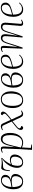

<svg xmlns="http://www.w3.org/2000/svg" viewBox="1891 -2453 790 4612"><g transform="rotate(-90 2286.0 -147.0)"><path d="M230 14Q175 14 134 -11Q93 -36 69.5 -87.5Q46 -139 46 -218Q46 -282 61 -336.5Q76 -391 103.5 -432Q131 -473 171.5 -496Q212 -519 264 -519Q300 -519 328.5 -507.5Q357 -496 374.5 -473Q392 -450 392 -416Q392 -383 377.5 -356Q363 -329 336 -310.5Q309 -292 270 -282V-280Q313 -281 345 -270.5Q377 -260 395 -236.5Q413 -213 413 -175Q413 -125 389.5 -82Q366 -39 324.5 -12.5Q283 14 230 14ZM234 -9Q272 -9 300.5 -30.5Q329 -52 344.5 -87.5Q360 -123 360 -167Q360 -206 346 -226.5Q332 -247 306 -254Q280 -261 245 -261Q214 -261 172.5 -256Q131 -251 99 -243Q99 -227 99.5 -216Q100 -205 101 -189Q106 -136 120.5 -95Q135 -54 163 -31.5Q191 -9 234 -9ZM100 -267 202 -284Q250 -293 280.5 -309Q311 -325 325 -351Q339 -377 339 -412Q339 -454 318 -476Q297 -498 259 -498Q212 -498 178 -469Q144 -440 123.5 -388Q103 -336 100 -267Z M644 -279Q673 -291 700 -297.5Q727 -304 760 -304Q817 -304 848.5 -273.5Q880 -243 880 -191Q880 -151 866.5 -114.5Q853 -78 828 -49Q803 -20 768 -3Q733 14 689 14Q650 14 621 -3.5Q592 -21 576 -53.5Q560 -86 560 -131Q560 -183 576.5 -234.5Q593 -286 622.5 -333Q652 -380 691 -420Q730 -460 775 -488L773 -491Q746 -483 714.5 -478Q683 -473 652.5 -471Q622 -469 595 -469Q561 -469 541.5 -448.5Q522 -428 512.5 -391Q503 -354 498 -304L481 -305Q486 -376 495.5 -421.5Q505 -467 519.5 -489.5Q534 -512 555 -512Q570 -512 584 -510Q598 -508 614 -506Q630 -504 649 -502.5Q668 -501 693 -501Q716 -501 734.5 -502.5Q753 -504 768 -506Q783 -508 795 -511L801 -496Q769 -467 739 -430Q709 -393 684.5 -354Q660 -315 644 -279ZM634 -253Q622 -220 615.5 -185.5Q609 -151 609 -118Q609 -63 632 -35.5Q655 -8 696 -8Q733 -8 763 -31Q793 -54 811 -94Q829 -134 829 -186Q829 -233 806.5 -256.5Q784 -280 745 -280Q713 -280 687 -273Q661 -266 634 -253Z M1024 -452Q1025 -476 1018 -485.5Q1011 -495 996 -495Q984 -495 967.5 -490Q951 -485 930 -475L923 -490Q938 -500 953.5 -506.5Q969 -513 985 -517.5Q1001 -522 1018 -522Q1055 -522 1065 -498.5Q1075 -475 1073 -429L1059 -194H1061L1095 -332Q1105 -373 1118.5 -408Q1132 -443 1151 -468.5Q1170 -494 1195.5 -508Q1221 -522 1254 -522Q1307 -522 1339 -491.5Q1371 -461 1385 -411.5Q1399 -362 1399 -303Q1399 -229 1381.5 -170Q1364 -111 1331.5 -70Q1299 -29 1258 -7.5Q1217 14 1170 14Q1136 14 1104.5 5.5Q1073 -3 1051 -14L1038 198L1122 214L1121 227L1001 228L992 219L1009 -57ZM1246 -482Q1218 -482 1196.5 -469.5Q1175 -457 1157 -427Q1139 -397 1122.5 -344.5Q1106 -292 1088 -213L1049 -42Q1077 -27 1105 -18.5Q1133 -10 1170 -10Q1208 -10 1240.5 -28Q1273 -46 1297 -82.5Q1321 -119 1334 -172Q1347 -225 1347 -295Q1347 -341 1341 -375.5Q1335 -410 1323 -434Q1311 -458 1291.5 -470Q1272 -482 1246 -482Z M1713 -285 1800 -355Q1832 -382 1848 -402Q1864 -422 1862.5 -439.5Q1861 -457 1842 -472L1823 -488Q1827 -501 1837 -511Q1847 -521 1864 -521Q1882 -521 1896.5 -507.5Q1911 -494 1911 -471Q1911 -454 1903 -435Q1895 -416 1869.5 -388.5Q1844 -361 1791 -319L1722 -265L1815 -63Q1828 -35 1840.5 -26.5Q1853 -18 1871 -18Q1884 -18 1899 -23Q1914 -28 1931 -39L1940 -25Q1923 -11 1900.5 1.5Q1878 14 1853 14Q1835 14 1820.5 8Q1806 2 1793 -13.5Q1780 -29 1767 -56L1681 -242L1549 -134Q1525 -115 1515.5 -97Q1506 -79 1511.5 -64Q1517 -49 1538 -41L1568 -29Q1561 -8 1549.5 3Q1538 14 1520 14Q1499 14 1484.5 -2Q1470 -18 1470 -43Q1470 -71 1488.5 -100.5Q1507 -130 1554 -167L1672 -262L1585 -452Q1577 -470 1566.5 -481Q1556 -492 1538 -492Q1521 -492 1505.5 -487Q1490 -482 1472 -473L1464 -487Q1476 -496 1491 -503.5Q1506 -511 1522.5 -516.5Q1539 -522 1556 -522Q1582 -522 1598.5 -511Q1615 -500 1628 -471Z M2180 14Q2122 14 2081 -17.5Q2040 -49 2018 -105Q1996 -161 1996 -234Q1996 -293 2008 -345Q2020 -397 2046 -437Q2072 -477 2113 -499.5Q2154 -522 2212 -522Q2266 -522 2308 -492.5Q2350 -463 2374 -408.5Q2398 -354 2398 -278Q2398 -221 2385.5 -168Q2373 -115 2347 -74.5Q2321 -34 2279.5 -10Q2238 14 2180 14ZM2185 -9Q2244 -9 2279 -44Q2314 -79 2330 -140Q2346 -201 2346 -277Q2346 -349 2332 -398.5Q2318 -448 2287.5 -473.5Q2257 -499 2206 -499Q2162 -499 2131.5 -479Q2101 -459 2082.5 -422.5Q2064 -386 2056.5 -337.5Q2049 -289 2049 -231Q2049 -159 2064.5 -109.5Q2080 -60 2110.5 -34.5Q2141 -9 2185 -9Z M2670 14Q2615 14 2574 -11Q2533 -36 2509.5 -87.5Q2486 -139 2486 -218Q2486 -282 2501 -336.5Q2516 -391 2543.5 -432Q2571 -473 2611.5 -496Q2652 -519 2704 -519Q2740 -519 2768.5 -507.5Q2797 -496 2814.5 -473Q2832 -450 2832 -416Q2832 -383 2817.5 -356Q2803 -329 2776 -310.5Q2749 -292 2710 -282V-280Q2753 -281 2785 -270.5Q2817 -260 2835 -236.5Q2853 -213 2853 -175Q2853 -125 2829.5 -82Q2806 -39 2764.5 -12.5Q2723 14 2670 14ZM2674 -9Q2712 -9 2740.5 -30.5Q2769 -52 2784.5 -87.5Q2800 -123 2800 -167Q2800 -206 2786 -226.5Q2772 -247 2746 -254Q2720 -261 2685 -261Q2654 -261 2612.5 -256Q2571 -251 2539 -243Q2539 -227 2539.5 -216Q2540 -205 2541 -189Q2546 -136 2560.5 -95Q2575 -54 2603 -31.5Q2631 -9 2674 -9ZM2540 -267 2642 -284Q2690 -293 2720.5 -309Q2751 -325 2765 -351Q2779 -377 2779 -412Q2779 -454 2758 -476Q2737 -498 2699 -498Q2652 -498 2618 -469Q2584 -440 2563.5 -388Q2543 -336 2540 -267Z M3154 -522Q3217 -522 3247.5 -490.5Q3278 -459 3278 -409Q3278 -378 3265 -354.5Q3252 -331 3229.5 -314.5Q3207 -298 3177.5 -286Q3148 -274 3115 -264L2990 -230Q2989 -158 3004 -110Q3019 -62 3050 -38Q3081 -14 3126 -14Q3151 -14 3174.5 -20.5Q3198 -27 3221 -42.5Q3244 -58 3267 -85L3280 -73Q3266 -55 3248.5 -39.5Q3231 -24 3210.5 -12Q3190 0 3166 7Q3142 14 3112 14Q3052 14 3013 -18.5Q2974 -51 2955.5 -105Q2937 -159 2937 -223Q2937 -310 2963.5 -377.5Q2990 -445 3039 -483.5Q3088 -522 3154 -522ZM3229 -408Q3229 -439 3219.5 -459Q3210 -479 3192 -489Q3174 -499 3147 -499Q3106 -499 3071 -473Q3036 -447 3014.5 -392Q2993 -337 2990 -251L3099 -282Q3142 -294 3170.5 -310Q3199 -326 3214 -349.5Q3229 -373 3229 -408Z M3723 -379Q3728 -437 3714.5 -461Q3701 -485 3669 -485Q3650 -485 3632.5 -475Q3615 -465 3598.5 -437Q3582 -409 3564 -354L3451 0H3423L3441 -452Q3442 -475 3435.5 -485Q3429 -495 3413 -495Q3401 -495 3385 -490.5Q3369 -486 3347 -475L3340 -490Q3353 -499 3368.5 -506Q3384 -513 3401 -517.5Q3418 -522 3435 -522Q3473 -522 3483 -497Q3493 -472 3490 -427L3467 -129H3470L3543 -366Q3562 -424 3580.5 -457.5Q3599 -491 3623.5 -506Q3648 -521 3682 -521Q3718 -521 3739 -504Q3760 -487 3767 -454.5Q3774 -422 3768 -373L3736 -129H3740L3811 -364Q3829 -423 3848 -457Q3867 -491 3891.5 -506Q3916 -521 3950 -521Q3992 -521 4014 -502.5Q4036 -484 4043 -451Q4050 -418 4045 -374L4020 -58Q4019 -37 4024 -26.5Q4029 -16 4047 -16Q4064 -16 4080 -21Q4096 -26 4113 -37L4122 -24Q4111 -15 4096 -6Q4081 3 4064 8.5Q4047 14 4028 14Q4008 14 3994.5 6Q3981 -2 3975 -19Q3969 -36 3971 -63L3997 -379Q4002 -438 3987.5 -461.5Q3973 -485 3940 -485Q3920 -485 3902 -475.5Q3884 -466 3867 -438.5Q3850 -411 3832 -353L3720 0H3691Z M4405 -522Q4468 -522 4498.5 -490.5Q4529 -459 4529 -409Q4529 -378 4516 -354.5Q4503 -331 4480.5 -314.5Q4458 -298 4428.5 -286Q4399 -274 4366 -264L4241 -230Q4240 -158 4255 -110Q4270 -62 4301 -38Q4332 -14 4377 -14Q4402 -14 4425.5 -20.5Q4449 -27 4472 -42.5Q4495 -58 4518 -85L4531 -73Q4517 -55 4499.5 -39.5Q4482 -24 4461.5 -12Q4441 0 4417 7Q4393 14 4363 14Q4303 14 4264 -18.5Q4225 -51 4206.5 -105Q4188 -159 4188 -223Q4188 -310 4214.5 -377.5Q4241 -445 4290 -483.5Q4339 -522 4405 -522ZM4480 -408Q4480 -439 4470.5 -459Q4461 -479 4443 -489Q4425 -499 4398 -499Q4357 -499 4322 -473Q4287 -447 4265.5 -392Q4244 -337 4241 -251L4350 -282Q4393 -294 4421.5 -310Q4450 -326 4465 -349.5Q4480 -373 4480 -408Z"/></g></svg>

Font: Literata 60pt ExtraLight
Style: Italic
Weight: 250
Italic angle: -2°
Designer: Latin by Veronika Burian and Jose Scaglione. Greek by Irene Vlachou. Cyrillic by Vera Evstafieva
Foundry: TypeTogether
Version: Version 3.103;gftools[0.9.29]